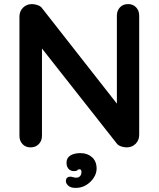

<svg xmlns="http://www.w3.org/2000/svg" viewBox="-20 -720 775 938"><path d="M606 -700Q630 -700 645 -684Q660 -668 660 -644V-61Q660 -35 642.5 -17.5Q625 0 599 0Q586 0 572.5 -4.5Q559 -9 552 -17L159 -516L185 -532V-56Q185 -32 169.5 -16Q154 0 129 0Q105 0 90 -16Q75 -32 75 -56V-639Q75 -665 92.5 -682.5Q110 -700 136 -700Q150 -700 165 -694.5Q180 -689 187 -678L568 -192L551 -180V-644Q551 -668 566 -684Q581 -700 606 -700ZM452 104Q452 126 438.5 147.5Q425 169 402 183.5Q379 198 350 198Q325 198 313.5 187Q302 176 302 166Q302 152 309 147.5Q316 143 323 143Q328 143 336.5 145.5Q345 148 353 148Q364 148 371 140.5Q378 133 378 120Q378 107 368 107Q361 107 358 111.5Q355 116 341 116Q325 116 315 105Q305 94 305 75Q305 51 324 39.5Q343 28 373 28Q407 28 429.5 48Q452 68 452 104Z"/></svg>

Font: zvoove
Style: Bold
Weight: 700
Designer: Vernon Adams (Nunito) & Andrew Paglinawan (Quicksand)
Foundry: zvoove
Version: Version 3.006